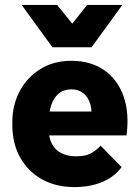

<svg xmlns="http://www.w3.org/2000/svg" viewBox="-20 -750 567 780"><path d="M282 10Q207 10 150.5 -21.5Q94 -53 62 -110Q30 -167 30 -243V-253Q30 -323 60 -379.5Q90 -436 144 -469.5Q198 -503 270 -503Q348 -503 402.5 -465.5Q457 -428 481.5 -360Q506 -292 494 -200H138V-297H415L348 -249Q356 -294 347.5 -324.5Q339 -355 319 -371Q299 -387 271 -387Q238 -387 217.5 -369Q197 -351 187.5 -321Q178 -291 178 -253V-223Q178 -191 190.5 -166.5Q203 -142 228 -128.5Q253 -115 290 -115Q326 -115 348 -126.5Q370 -138 389 -158L474 -71Q443 -30 394 -10Q345 10 282 10ZM193 -558 68 -730H212L317 -600H231L334 -730H477L352 -558Z"/></svg>

Font: SUSE ExtraBold
Style: Regular
Weight: 800
Designer: Rene Bieder
Foundry: SUSE
Version: Version 1.000